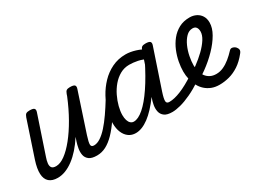

<svg xmlns="http://www.w3.org/2000/svg" viewBox="-43 -952 1852 1402"><g transform="rotate(-30 883.0 -251.0)"><path d="M149 15Q103 15 77.5 -7.5Q52 -30 50 -74.5Q48 -119 69 -183L169 -483Q176 -503 185.5 -509Q195 -515 214 -515Q245 -515 253.5 -505.5Q262 -496 255 -476L149 -160Q140 -135 137.5 -113Q135 -91 144.5 -78Q154 -65 181 -65Q216 -65 257 -95Q298 -125 341.5 -179Q385 -233 427 -306.5Q469 -380 505 -468L510 -483Q517 -503 526.5 -509Q536 -515 555 -515Q586 -515 594.5 -505.5Q603 -496 596 -476L488 -149Q471 -97 472 -77.5Q473 -58 496 -58Q510 -58 517 -46.5Q524 -35 522.5 -20.5Q521 -6 510 5.5Q499 17 478 17Q434 17 412.5 0.5Q391 -16 386 -41.5Q381 -67 386 -95.5Q391 -124 399 -148L410 -180Q380 -133 348 -97Q316 -61 282.5 -36Q249 -11 215.5 2Q182 15 149 15Z M479 17Q465 17 458 5.5Q451 -6 452.5 -20.5Q454 -35 465 -46.5Q476 -58 497 -58Q523 -58 552 -77Q581 -96 611.5 -130Q642 -164 674 -210Q706 -256 739 -310Q747 -323 761 -321Q775 -319 784 -308.5Q793 -298 785 -285Q742 -210 703.5 -153Q665 -96 628.5 -58.5Q592 -21 555.5 -2Q519 17 479 17Z M806 17Q772 17 747 -1Q722 -19 708 -52Q694 -85 694 -130Q694 -176 708 -229Q722 -282 750 -333Q778 -384 818 -426Q858 -468 910.5 -493.5Q963 -519 1026 -519Q1064 -519 1108 -505.5Q1152 -492 1187 -468L1169 -399Q1120 -425 1082 -432.5Q1044 -440 1012 -440Q969 -440 933.5 -420Q898 -400 870.5 -367.5Q843 -335 824 -295.5Q805 -256 795 -217Q785 -178 785 -146Q785 -121 791 -102Q797 -83 808.5 -73Q820 -63 835 -63Q872 -63 919 -103.5Q966 -144 1019.5 -223Q1073 -302 1129 -415L1166 -378Q1101 -244 1037.5 -156.5Q974 -69 916 -26Q858 17 806 17ZM1114 17Q1069 17 1047.5 0.5Q1026 -16 1020.5 -41.5Q1015 -67 1020 -95.5Q1025 -124 1034 -148L1146 -483Q1153 -503 1162.5 -509Q1172 -515 1191 -515Q1222 -515 1230.5 -505.5Q1239 -496 1232 -476L1122 -149Q1105 -97 1106.5 -77.5Q1108 -58 1131 -58Q1145 -58 1152 -46.5Q1159 -35 1157.5 -20.5Q1156 -6 1145.5 5.5Q1135 17 1114 17Z M1114 17Q1095 17 1088.5 5.5Q1082 -6 1085.5 -20.5Q1089 -35 1101 -46.5Q1113 -58 1132 -58Q1173 -58 1229.5 -81Q1286 -104 1356 -150Q1368 -158 1378 -153Q1388 -148 1393.5 -136Q1399 -124 1397 -111Q1395 -98 1384 -90Q1325 -51 1274.5 -27.5Q1224 -4 1183.5 6.5Q1143 17 1114 17Z M1357 -144Q1374 -155 1391 -166.5Q1408 -178 1425 -190Q1470 -223 1506 -258Q1542 -293 1563.5 -327Q1585 -361 1585 -390Q1585 -413 1575 -426Q1565 -439 1545 -439Q1514 -439 1490 -414.5Q1466 -390 1449.5 -353Q1433 -316 1425 -275Q1417 -234 1417 -201Q1417 -173 1424 -148Q1431 -123 1445 -104Q1459 -85 1480.5 -74Q1502 -63 1531 -63Q1562 -63 1591.5 -76.5Q1621 -90 1648.5 -112.5Q1676 -135 1700 -161Q1712 -175 1728 -171Q1744 -167 1754 -156Q1764 -145 1765.5 -133Q1767 -121 1755 -106Q1717 -58 1676.5 -31.5Q1636 -5 1594.5 6Q1553 17 1512 17Q1475 17 1446 5.5Q1417 -6 1395 -26Q1373 -46 1358.5 -73.5Q1344 -101 1336.5 -133Q1329 -165 1329 -199Q1329 -236 1337 -279Q1345 -322 1362.5 -364.5Q1380 -407 1408 -442Q1436 -477 1475 -498Q1514 -519 1566 -519Q1596 -519 1621 -506.5Q1646 -494 1660.5 -470.5Q1675 -447 1675 -414Q1675 -369 1646.5 -319.5Q1618 -270 1571 -221.5Q1524 -173 1466 -131Q1447 -118 1427 -104Q1407 -90 1386 -78Z"/></g></svg>

Font: Playwrite US Trad
Style: Regular
Weight: 400
Designer: Veronika Burian, José Scaglione
Foundry: TypeTogether
Version: Version 1.002